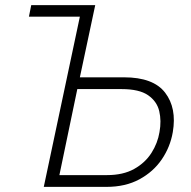

<svg xmlns="http://www.w3.org/2000/svg" viewBox="-20 -730 747 750"><path d="M151 0 292 -665H93L102 -710H352L292 -428H464Q579 -428 625 -368Q671 -308 655 -214Q645 -156 612 -107.5Q579 -59 524.5 -29.5Q470 0 396 0ZM212 -46H398Q461 -46 504 -70Q547 -94 571.5 -132.5Q596 -171 603 -214Q611 -258 602 -296Q593 -334 558.5 -358Q524 -382 455 -382H282Z"/></svg>

Font: Raleway Light
Style: Italic
Weight: 300
Italic angle: -12°
Designer: Matt McInerney, Pablo Impallari, Rodrigo Fuenzalida
Foundry: Matt McInerney, Pablo Impallari, Rodrigo Fuenzalida
Version: Version 4.026